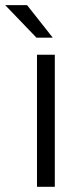

<svg xmlns="http://www.w3.org/2000/svg" viewBox="-59 -717 312 737"><path d="M83 -506.8H151.4V0H83ZM-39.1 -697.3H44.9L143.6 -572.3H81.1Z"/></svg>

Font: DINish
Style: Regular
Weight: 400
Designer: Bert Driehuis
Foundry: Playbeing
Version: Version 3.008; git-95204e4c-release